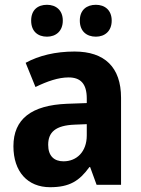

<svg xmlns="http://www.w3.org/2000/svg" viewBox="-20 -771 589 801"><path d="M110 -685C110 -640 138 -618 176 -618C213 -618 242 -641 242 -685C242 -729 213 -751 176 -751C138 -751 110 -730 110 -685ZM313 -685C313 -641 341 -618 380 -618C417 -618 446 -641 446 -685C446 -729 417 -751 380 -751C342 -751 313 -730 313 -685ZM291 -556C211 -556 142 -539 87 -509L128 -408C177 -432 224 -448 266 -448C315 -448 342 -423 342 -360V-341L259 -338C112 -332 36 -275 36 -161C36 -55 95 10 189 10C270 10 311 -16 353 -74H356L383 0H485V-363C485 -491 416 -556 291 -556ZM292 -251 342 -253V-206C342 -138 300 -98 245 -98C206 -98 181 -120 181 -167C181 -219 211 -248 292 -251Z"/></svg>

Font: Noto Sans Georgian SemiCondensed Bold
Style: Regular
Weight: 700
Width: 4
Designer: Monotype Design Team, Akaki Razmadze
Foundry: Google LLC
Version: Version 2.005